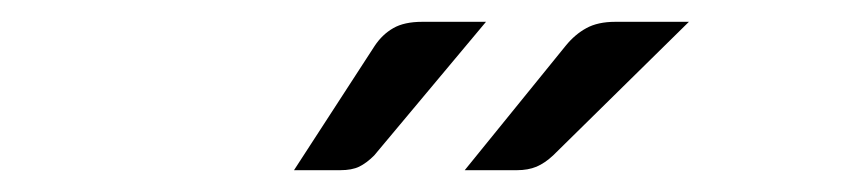

<svg xmlns="http://www.w3.org/2000/svg" viewBox="-20 -929 776 176"><path d="M425.5 -909 323 -786.5Q316 -779.5 309.2 -776.2Q302.5 -773 292 -773H249.5L323.5 -887Q330.5 -897.5 340.5 -903.2Q350.5 -909 367 -909ZM611.5 -909 487 -786.5Q479.5 -779.5 471.8 -776.2Q464 -773 454 -773H406L498.5 -887Q507 -897.5 517.5 -903.2Q528 -909 544 -909Z"/></svg>

Font: Lato
Style: Regular
Weight: 400
Designer: Lukasz Dziedzic with Adam Twardoch and Botio Nikoltchev
Foundry: tyPoland Lukasz Dziedzic
Version: Version 2.015; 2015-08-06; http://www.latofonts.com/